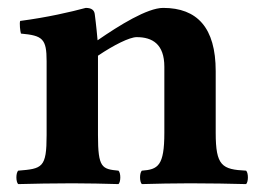

<svg xmlns="http://www.w3.org/2000/svg" viewBox="-20 -464 656 486"><path d="M228 -122V-323C268 -350 308 -370 326 -370C366 -370 396 -352 396 -295V-128C396 -44 380 -35 339 -32C333 -26 333 -4 339 2C381 1 413 0 461 0C516 0 560 1 603 2C609 -4 609 -26 603 -32C542 -35 526 -44 526 -128V-284C526 -394 479 -444 393 -444C353 -444 282 -400 227 -362C224 -397 220 -427 220 -427C219 -439 211 -444 197 -444C160 -434 100 -420 31 -411C29 -405 31 -385 33 -379C88 -374 98 -366 98 -309V-122C98 -39 87 -37 26 -32C20 -26 20 -4 26 2C68 1 110 0 163 0C209 0 237 1 280 2C286 -4 286 -26 280 -32C238 -36 228 -39 228 -122Z"/></svg>

Font: Libertinus Serif
Style: Bold
Weight: 700
Designer: Philipp H. Poll, Khaled Hosny
Foundry: Caleb Maclennan
Version: Version 7.050;RELEASE